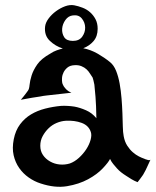

<svg xmlns="http://www.w3.org/2000/svg" viewBox="-20 -746 602 742"><path d="M234.4 -279.3Q216.8 -278.3 199.2 -271Q181.6 -263.7 168 -250.5Q154.3 -237.3 145 -220.2Q135.7 -203.1 135.7 -182.6Q135.7 -162.1 146 -147Q156.2 -131.8 173.3 -122.1Q190.4 -112.3 210.4 -110.4Q230.5 -108.4 250 -114.3Q268.6 -121.1 285.2 -136.2Q301.8 -151.4 313.5 -169.4Q325.2 -187.5 330.1 -205.6Q335 -223.6 331.1 -235.4Q323.2 -260.7 295.9 -271Q268.6 -281.2 234.4 -279.3ZM154.3 -643.6Q156.2 -659.2 168 -674.8Q179.7 -690.4 196.3 -702.6Q212.9 -714.8 231.4 -721.7Q250 -728.5 266.6 -725.6Q282.2 -722.7 298.8 -716.3Q315.4 -710 328.1 -698.7Q340.8 -687.5 349.1 -671.9Q357.4 -656.2 357.4 -634.8Q357.4 -605.5 341.3 -586.9Q325.2 -568.4 301.8 -559.6Q331.1 -553.7 357.4 -538.6Q383.8 -523.4 405.3 -505.9Q419.9 -494.1 428.7 -472.2Q437.5 -450.2 442.4 -422.9Q447.3 -395.5 449.7 -365.7Q452.1 -335.9 453.1 -308.1Q454.1 -280.3 454.6 -257.3Q455.1 -234.4 458 -219.7Q461.9 -198.2 471.7 -183.1Q481.4 -168 493.2 -157.7Q504.9 -147.5 516.6 -141.6Q528.3 -135.7 537.1 -132.8Q543 -129.9 547.9 -128.9Q557.6 -125 561.5 -128.9Q555.7 -115.2 550.8 -105.5Q545.9 -95.7 543 -88.9Q539.1 -81.1 536.1 -76.2Q533.2 -70.3 529.3 -65.4Q526.4 -60.5 521.5 -54.7Q516.6 -48.8 511.7 -42Q499 -46.9 487.8 -53.7Q476.6 -60.5 467.8 -66.4Q457 -73.2 448.2 -80.1Q439.5 -86.9 431.6 -95.7Q424.8 -103.5 417.5 -112.3Q410.2 -121.1 405.3 -131.8Q399.4 -119.1 377.4 -95.7Q355.5 -72.3 320.3 -53.2Q285.2 -34.2 238.8 -26.4Q192.4 -18.6 136.7 -37.1Q112.3 -44.9 90.8 -60.1Q69.3 -75.2 54.2 -96.7Q39.1 -118.2 32.7 -146Q26.4 -173.8 33.2 -208Q40 -242.2 57.6 -265.6Q75.2 -289.1 99.6 -303.7Q124 -318.4 154.3 -326.2Q184.6 -334 216.8 -336.9Q242.2 -337.9 267.6 -334Q289.1 -330.1 312.5 -319.8Q335.9 -309.6 352.5 -289.1Q351.6 -340.8 349.1 -371.6Q346.7 -402.3 344.7 -418.9Q340.8 -438.5 337.9 -446.3Q333 -453.1 327.6 -461.9Q322.3 -470.7 314.5 -478Q306.6 -485.4 294.9 -490.2Q283.2 -495.1 267.6 -494.1Q251 -493.2 241.2 -485.4Q231.4 -477.5 226.1 -467.3Q220.7 -457 219.7 -445.3Q218.8 -433.6 220.7 -424.8Q222.7 -418.9 226.6 -412.1Q230.5 -406.2 237.3 -399.4Q244.1 -392.6 255.9 -387.7L160.2 -377Q149.4 -376 134.8 -373Q122.1 -371.1 103.5 -368.2Q85 -365.2 60.5 -360.4Q66.4 -367.2 71.3 -373.5Q76.2 -379.9 80.1 -384.8Q84 -390.6 87.9 -395.5Q92.8 -401.4 94.2 -417.5Q95.7 -433.6 102.1 -454.1Q108.4 -474.6 124 -497.1Q139.6 -519.5 174.8 -539.1Q186.5 -546.9 198.7 -551.3Q210.9 -555.7 222.7 -558.6Q194.3 -567.4 172.4 -588.4Q150.4 -609.4 154.3 -643.6ZM261.7 -587.9Q286.1 -587.9 297.9 -604.5Q309.6 -621.1 309.1 -640.1Q308.6 -659.2 296.4 -674.3Q284.2 -689.5 261.7 -686.5Q244.1 -684.6 232.9 -668.9Q221.7 -653.3 220.2 -635.3Q218.8 -617.2 228 -602.5Q237.3 -587.9 261.7 -587.9Z"/></svg>

Font: Irish Grover
Style: Regular
Weight: 400
Designer: Squid
Foundry: Font Diner, Inc DBA Sideshow
Version: Version 1.000